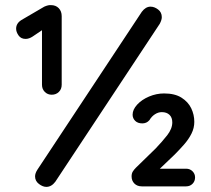

<svg xmlns="http://www.w3.org/2000/svg" viewBox="-20 -728 824 750"><path d="M182 -358Q166 -358 155 -369Q144 -380 144 -397V-632L150 -614L107 -585Q101 -581 94 -578.5Q87 -576 80 -576Q62 -576 52.5 -589.5Q43 -603 43 -616Q43 -637 64 -650L153 -702Q169 -709 179 -708Q198 -708 209.5 -696Q221 -684 221 -665V-397Q221 -380 210 -369Q199 -358 182 -358ZM161 2Q147 2 132 -9.5Q117 -21 117 -39Q117 -51 126 -65L534 -682Q549 -702 568 -702Q583 -702 597.5 -691Q612 -680 612 -661Q612 -650 604 -635L196 -18Q181 2 161 2ZM534 0Q516 0 505 -11Q494 -22 494 -39Q494 -50 498.5 -57.5Q503 -65 511 -73L588 -148Q613 -174 633 -199.5Q653 -225 653 -250Q653 -269 642 -279.5Q631 -290 612 -290Q598 -290 585 -281.5Q572 -273 564 -259Q558 -252 551 -249Q544 -246 536 -246Q518 -246 508 -256Q498 -266 498 -280Q498 -300 516 -319.5Q534 -339 562.5 -351Q591 -363 621 -363Q663 -363 689 -346.5Q715 -330 727 -305Q739 -280 739 -252Q739 -228 728 -206Q717 -184 699 -163.5Q681 -143 662 -124L595 -60L589 -69H707Q722 -69 732 -59Q742 -49 742 -35Q742 -20 732 -10Q722 0 707 0Z"/></svg>

Font: Quicksand SemiBold
Style: Regular
Weight: 600
Designer: Andrew Paglinawan
Foundry: Andrew Paglinawan
Version: Version 3.004